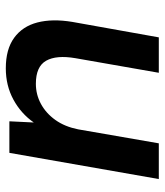

<svg xmlns="http://www.w3.org/2000/svg" viewBox="26 -568 554 645"><g transform="rotate(90 302.5 -245.0)"><path d="M209 12Q145 12 106.5 -16Q68 -44 55 -94Q42 -144 53 -211L105 -502H224L175 -222Q164 -158 183.5 -123.5Q203 -89 261 -89Q297 -89 328.5 -106Q360 -123 382.5 -154.5Q405 -186 414 -231L461 -502H581L493 0H387L391 -82Q361 -39 314 -13.5Q267 12 209 12Z"/></g></svg>

Font: DM Sans 16pt SemiBold
Style: Italic
Weight: 600
Italic angle: -10°
Version: Version 4.004;gftools[0.9.30]